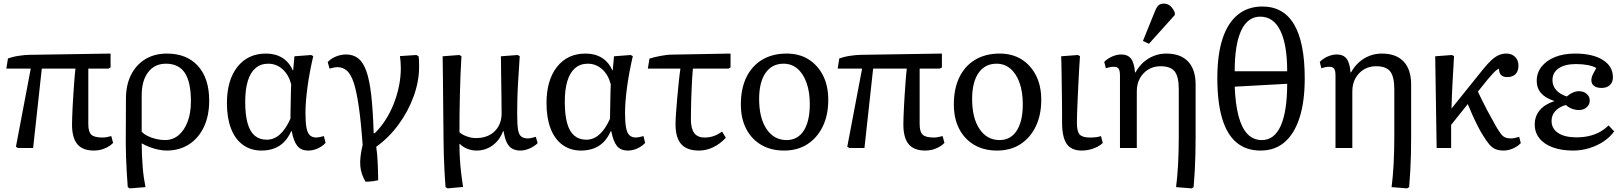

<svg xmlns="http://www.w3.org/2000/svg" viewBox="-20 -818 8975 1061"><path d="M499 14Q437 14 407.5 -21Q378 -56 378 -131Q378 -147 379 -172.5Q380 -198 381.5 -230.5Q383 -263 385.5 -298Q388 -333 390.5 -369Q393 -405 397 -439H211L163 0H80L68 -7L150 -439H15L24 -495Q35 -499 50.5 -503Q66 -507 83 -509.5Q100 -512 115.5 -513.5Q131 -515 143 -515L591 -522V-445L579 -439H468Q468 -402 468 -363.5Q468 -325 468 -285.5Q468 -246 468 -207.5Q468 -169 468 -132Q468 -89 485 -73.5Q502 -58 547 -58Q556 -58 568.5 -60Q581 -62 595 -66L605 -28Q592 -15 575 -5.5Q558 4 539 9Q520 14 499 14Z M697 223 686 216Q683 179 680.5 135Q678 91 676.5 49Q675 7 675 -26L676 -273Q676 -348 704 -404Q732 -460 783 -491Q834 -522 902 -522Q1012 -522 1074 -453.5Q1136 -385 1136 -262Q1136 -178 1106.5 -116Q1077 -54 1024 -20Q971 14 900 14Q879 14 853.5 8.5Q828 3 805 -6Q782 -15 765 -25H763Q763 7 764.5 40Q766 73 768.5 104.5Q771 136 775 164Q779 192 784 216ZM891 -44Q935 -44 967 -71Q999 -98 1017 -146Q1035 -194 1035 -259Q1035 -364 1001.5 -415Q968 -466 897 -466Q835 -466 799 -419.5Q763 -373 763 -290V-90Q775 -77 796 -66.5Q817 -56 842.5 -50Q868 -44 891 -44Z M1425 14Q1366 14 1322.5 -17.5Q1279 -49 1256.5 -108Q1234 -167 1234 -248Q1234 -375 1292 -448.5Q1350 -522 1450 -522Q1502 -522 1540 -498.5Q1578 -475 1598 -429H1600L1607 -507L1699 -514L1711 -508Q1701 -465 1693 -422.5Q1685 -380 1679.5 -339.5Q1674 -299 1671 -262.5Q1668 -226 1668 -194Q1668 -143 1673.5 -113Q1679 -83 1692.5 -70.5Q1706 -58 1728 -58Q1734 -58 1745 -60Q1756 -62 1770 -66L1779 -28Q1761 -9 1735.5 2.5Q1710 14 1684 14Q1644 14 1623.5 -11Q1603 -36 1592 -93H1589Q1573 -57 1550 -33.5Q1527 -10 1495.5 2Q1464 14 1425 14ZM1454 -46Q1494 -46 1526.5 -75Q1559 -104 1585 -162Q1585 -177 1585.5 -201Q1586 -225 1586.5 -252.5Q1587 -280 1587.5 -306Q1588 -332 1589 -352Q1576 -404 1542 -435Q1508 -466 1462 -466Q1421 -466 1392.5 -442Q1364 -418 1349.5 -371Q1335 -324 1335 -256Q1335 -184 1348 -137.5Q1361 -91 1387.5 -68.5Q1414 -46 1454 -46Z M2000 186Q1988 166 1980.5 144.5Q1973 123 1971 98.5Q1969 74 1972.5 45Q1976 16 1984 -17Q1975 -143 1963 -226.5Q1951 -310 1935.5 -358.5Q1920 -407 1897.5 -427Q1875 -447 1843 -447Q1831 -447 1801 -439L1791 -475Q1808 -494 1836 -505.5Q1864 -517 1892 -517Q1932 -517 1959.5 -495.5Q1987 -474 2004.5 -425Q2022 -376 2031.5 -292Q2041 -208 2045 -82H2051Q2083 -113 2109.5 -154Q2136 -195 2155 -242.5Q2174 -290 2184.5 -341Q2195 -392 2195 -443Q2195 -462 2193.5 -478Q2192 -494 2190 -508L2281 -514L2293 -507Q2295 -496 2295.5 -480.5Q2296 -465 2296 -449Q2296 -369 2266 -286Q2236 -203 2182.5 -130Q2129 -57 2059 -7Q2062 11 2064 33.5Q2066 56 2067 81Q2068 106 2069 131Q2070 156 2070 178Q2057 181 2043.5 183Q2030 185 2019 185.5Q2008 186 2000 186Z M2453 223 2442 216Q2439 179 2436.5 132Q2434 85 2432.5 37.5Q2431 -10 2431 -47Q2431 -65 2430.5 -104Q2430 -143 2429.5 -194Q2429 -245 2428.5 -298Q2428 -351 2427.5 -397Q2427 -443 2426.5 -473Q2426 -503 2426 -507L2518 -514L2530 -508Q2527 -463 2525 -410Q2523 -357 2521.5 -301Q2520 -245 2519.5 -190.5Q2519 -136 2519 -87Q2533 -74 2559 -64.5Q2585 -55 2610 -55Q2675 -55 2713.5 -92.5Q2752 -130 2752 -193Q2752 -201 2751.5 -225.5Q2751 -250 2751 -283.5Q2751 -317 2750 -354Q2749 -391 2749 -424Q2749 -457 2748.5 -479.5Q2748 -502 2748 -507L2840 -514L2852 -508Q2849 -457 2846.5 -418Q2844 -379 2842 -348Q2840 -317 2839.5 -290.5Q2839 -264 2838.5 -239Q2838 -214 2838 -187Q2838 -132 2842.5 -103Q2847 -74 2860.5 -63.5Q2874 -53 2897 -53Q2905 -53 2916 -55.5Q2927 -58 2941 -62L2951 -27Q2933 -9 2906.5 2.5Q2880 14 2856 14Q2829 14 2810.5 3.5Q2792 -7 2780.5 -30.5Q2769 -54 2763 -93H2760Q2741 -43 2702 -14.5Q2663 14 2613 14Q2587 14 2562 4Q2537 -6 2521 -23H2519Q2519 16 2521 53.5Q2523 91 2527.5 130.5Q2532 170 2539 215Z M3191 14Q3132 14 3088.5 -17.5Q3045 -49 3022.5 -108Q3000 -167 3000 -248Q3000 -375 3058 -448.5Q3116 -522 3216 -522Q3268 -522 3306 -498.5Q3344 -475 3364 -429H3366L3373 -507L3465 -514L3477 -508Q3467 -465 3459 -422.5Q3451 -380 3445.5 -339.5Q3440 -299 3437 -262.5Q3434 -226 3434 -194Q3434 -143 3439.5 -113Q3445 -83 3458.5 -70.5Q3472 -58 3494 -58Q3500 -58 3511 -60Q3522 -62 3536 -66L3545 -28Q3527 -9 3501.5 2.5Q3476 14 3450 14Q3410 14 3389.5 -11Q3369 -36 3358 -93H3355Q3339 -57 3316 -33.5Q3293 -10 3261.5 2Q3230 14 3191 14ZM3220 -46Q3260 -46 3292.5 -75Q3325 -104 3351 -162Q3351 -177 3351.5 -201Q3352 -225 3352.5 -252.5Q3353 -280 3353.5 -306Q3354 -332 3355 -352Q3342 -404 3308 -435Q3274 -466 3228 -466Q3187 -466 3158.5 -442Q3130 -418 3115.5 -371Q3101 -324 3101 -256Q3101 -184 3114 -137.5Q3127 -91 3153.5 -68.5Q3180 -46 3220 -46Z M3843 14Q3776 14 3744.5 -21.5Q3713 -57 3713 -131Q3713 -152 3715.5 -189.5Q3718 -227 3722 -272Q3726 -317 3730.5 -361Q3735 -405 3740 -439H3560L3569 -494Q3581 -498 3597 -502Q3613 -506 3629.5 -509Q3646 -512 3661.5 -514Q3677 -516 3688 -516L4017 -522V-445L4006 -439H3809Q3807 -421 3805.5 -395Q3804 -369 3802.5 -339Q3801 -309 3800 -277Q3799 -245 3798.5 -214.5Q3798 -184 3798 -158Q3798 -107 3816.5 -82.5Q3835 -58 3874 -58Q3900 -58 3923.5 -66Q3947 -74 3970 -91L3991 -57Q3960 -23 3921.5 -4.5Q3883 14 3843 14Z M4313 14Q4240 14 4186.5 -17.5Q4133 -49 4103.5 -106Q4074 -163 4074 -241Q4074 -328 4104.5 -391Q4135 -454 4192 -488Q4249 -522 4327 -522Q4397 -522 4448 -490Q4499 -458 4528 -401Q4557 -344 4557 -266Q4557 -182 4526.5 -119Q4496 -56 4441.5 -21Q4387 14 4313 14ZM4327 -44Q4388 -44 4421.5 -96Q4455 -148 4455 -242Q4455 -310 4437 -360.5Q4419 -411 4386.5 -438.5Q4354 -466 4310 -466Q4246 -466 4210.5 -415Q4175 -364 4175 -271Q4175 -166 4216 -105Q4257 -44 4327 -44Z M5093 14Q5031 14 5001.5 -21Q4972 -56 4972 -131Q4972 -147 4973 -172.5Q4974 -198 4975.5 -230.5Q4977 -263 4979.5 -298Q4982 -333 4984.5 -369Q4987 -405 4991 -439H4805L4757 0H4674L4662 -7L4744 -439H4609L4618 -495Q4629 -499 4644.5 -503Q4660 -507 4677 -509.5Q4694 -512 4709.5 -513.5Q4725 -515 4737 -515L5185 -522V-445L5173 -439H5062Q5062 -402 5062 -363.5Q5062 -325 5062 -285.5Q5062 -246 5062 -207.5Q5062 -169 5062 -132Q5062 -89 5079 -73.5Q5096 -58 5141 -58Q5150 -58 5162.5 -60Q5175 -62 5189 -66L5199 -28Q5186 -15 5169 -5.5Q5152 4 5133 9Q5114 14 5093 14Z M5490 14Q5417 14 5363.5 -17.5Q5310 -49 5280.5 -106Q5251 -163 5251 -241Q5251 -328 5281.5 -391Q5312 -454 5369 -488Q5426 -522 5504 -522Q5574 -522 5625 -490Q5676 -458 5705 -401Q5734 -344 5734 -266Q5734 -182 5703.5 -119Q5673 -56 5618.5 -21Q5564 14 5490 14ZM5504 -44Q5565 -44 5598.5 -96Q5632 -148 5632 -242Q5632 -310 5614 -360.5Q5596 -411 5563.5 -438.5Q5531 -466 5487 -466Q5423 -466 5387.5 -415Q5352 -364 5352 -271Q5352 -166 5393 -105Q5434 -44 5504 -44Z M5958 14Q5900 14 5874.5 -23Q5849 -60 5849 -143Q5849 -167 5849 -197.5Q5849 -228 5848.5 -263Q5848 -298 5847.5 -333.5Q5847 -369 5846.5 -402Q5846 -435 5845.5 -462.5Q5845 -490 5844 -507L5936 -514L5948 -508Q5946 -477 5943.5 -436.5Q5941 -396 5939 -352Q5937 -308 5935 -266Q5933 -224 5932 -191Q5931 -158 5931 -139Q5931 -92 5946 -75Q5961 -58 6003 -58Q6023 -58 6038 -60Q6053 -62 6064 -66L6074 -28Q6062 -16 6043.5 -6.5Q6025 3 6003 8.5Q5981 14 5958 14Z M6565 223 6479 216Q6482 192 6485 161Q6488 130 6490 93Q6492 56 6493 16Q6494 -24 6494 -66V-324Q6494 -394 6471.5 -423Q6449 -452 6393 -452Q6355 -452 6325.5 -434Q6296 -416 6279 -385Q6262 -354 6262 -313V0H6169V-400Q6169 -428 6161.5 -438.5Q6154 -449 6134 -449Q6115 -449 6091 -441L6082 -476Q6101 -495 6126.5 -506Q6152 -517 6176 -517Q6212 -517 6230 -494Q6248 -471 6252 -418H6255Q6273 -451 6299 -474Q6325 -497 6357 -509.5Q6389 -522 6425 -522Q6504 -522 6545.5 -478Q6587 -434 6587 -351V-65Q6587 -13 6586 33Q6585 79 6582.5 123Q6580 167 6576 216ZM6329 -576 6296 -592 6362 -755Q6372 -780 6382.5 -789Q6393 -798 6411 -798Q6431 -798 6445.5 -786.5Q6460 -775 6472 -749V-735Z M6946 14Q6866 14 6813 -30.5Q6760 -75 6733.5 -164Q6707 -253 6707 -387Q6707 -515 6735.5 -603Q6764 -691 6820 -736.5Q6876 -782 6956 -782Q7073 -782 7131.5 -682.5Q7190 -583 7190 -385Q7190 -257 7161.5 -168Q7133 -79 7079 -32.5Q7025 14 6946 14ZM6953 -44Q6988 -44 7014 -64Q7040 -84 7057.5 -123Q7075 -162 7084 -220.5Q7093 -279 7093 -355L6803 -339Q6807 -241 6824.5 -175.5Q6842 -110 6874 -77Q6906 -44 6953 -44ZM6803 -424H7093Q7093 -572 7055 -649Q7017 -726 6944 -726Q6910 -726 6883.5 -707Q6857 -688 6839 -649.5Q6821 -611 6812 -554.5Q6803 -498 6803 -424Z M7756 223 7670 216Q7673 192 7676 161Q7679 130 7681 93Q7683 56 7684 16Q7685 -24 7685 -66V-324Q7685 -394 7662.5 -423Q7640 -452 7584 -452Q7546 -452 7516.5 -434Q7487 -416 7470 -385Q7453 -354 7453 -313V0H7360V-400Q7360 -428 7352.5 -438.5Q7345 -449 7325 -449Q7306 -449 7282 -441L7273 -476Q7292 -495 7317.5 -506Q7343 -517 7367 -517Q7403 -517 7421 -494Q7439 -471 7443 -418H7446Q7464 -451 7490 -474Q7516 -497 7548 -509.5Q7580 -522 7616 -522Q7695 -522 7736.5 -478Q7778 -434 7778 -351V-65Q7778 -13 7777 33Q7776 79 7773.5 123Q7771 167 7767 216Z M8289 14Q8264 14 8245 6.5Q8226 -1 8209.5 -20.5Q8193 -40 8173 -73Q8162 -90 8146 -121.5Q8130 -153 8115 -186.5Q8100 -220 8091 -243L7999 -128V0H7919L7911 -507L8003 -514L8015 -508Q8013 -471 8011 -436Q8009 -401 8007 -366Q8005 -331 8003.5 -294.5Q8002 -258 8001 -218L8173 -432Q8201 -467 8222 -486Q8243 -505 8262.5 -513.5Q8282 -522 8305 -522Q8334 -522 8352.5 -503.5Q8371 -485 8371 -456Q8371 -425 8355 -408.5Q8339 -392 8308 -392Q8286 -392 8274.5 -404Q8263 -416 8264 -438Q8260 -438 8250.5 -431Q8241 -424 8228.5 -410.5Q8216 -397 8201 -379L8147 -312Q8155 -295 8167 -270Q8179 -245 8198 -209Q8217 -173 8247 -120Q8262 -94 8273.5 -79Q8285 -64 8298 -58.5Q8311 -53 8329 -53Q8339 -53 8351 -55.5Q8363 -58 8375 -62L8384 -27Q8372 -14 8356 -5Q8340 4 8323 9Q8306 14 8289 14Z M8673 14Q8609 14 8561 -3.5Q8513 -21 8487 -53.5Q8461 -86 8461 -130Q8461 -175 8488 -208Q8515 -241 8569 -259V-260Q8520 -276 8496 -303.5Q8472 -331 8472 -371Q8472 -416 8499 -450Q8526 -484 8573.5 -503Q8621 -522 8684 -522Q8781 -522 8837 -487Q8893 -452 8893 -391Q8893 -363 8876 -347.5Q8859 -332 8830 -332Q8804 -332 8789 -343Q8774 -354 8774 -375Q8774 -384 8776.5 -392.5Q8779 -401 8785.5 -413Q8792 -425 8801 -442Q8783 -453 8753.5 -458.5Q8724 -464 8689 -464Q8628 -464 8593.5 -440.5Q8559 -417 8559 -375Q8559 -344 8579.5 -320.5Q8600 -297 8638 -285Q8656 -300 8672.5 -307Q8689 -314 8706 -314Q8731 -314 8748 -299.5Q8765 -285 8765 -263Q8765 -240 8748 -225Q8731 -210 8705 -210Q8686 -210 8667 -217Q8648 -224 8633 -238Q8595 -227 8574.5 -204Q8554 -181 8554 -150Q8554 -107 8590.5 -83Q8627 -59 8692 -59Q8729 -59 8761.5 -66.5Q8794 -74 8821 -89Q8848 -104 8869 -125L8900 -92Q8878 -61 8842.5 -37Q8807 -13 8763 0.5Q8719 14 8673 14Z"/></svg>

Font: Literata 18pt
Style: Regular
Weight: 400
Designer: Latin by Veronika Burian and Jose Scaglione. Greek by Irene Vlachou. Cyrillic by Vera Evstafieva.
Foundry: TypeTogether
Version: Version 3.103;gftools[0.9.29]